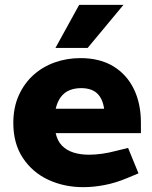

<svg xmlns="http://www.w3.org/2000/svg" viewBox="-20 -765 627 793"><path d="M324 8Q245 8 179.5 -22.5Q114 -53 74.5 -112.5Q35 -172 35 -257Q35 -321 57.5 -371Q80 -421 118.5 -455.5Q157 -490 207 -507.5Q257 -525 312 -525Q392 -525 447.5 -491.5Q503 -458 532.5 -398Q562 -338 562 -258V-215H210Q217 -183 236 -163.5Q255 -144 283.5 -135Q312 -126 348 -126Q373 -126 401.5 -130Q430 -134 460 -142L509 -154L552 -49L504 -29Q459 -10 413 -1Q367 8 324 8ZM210 -316H410Q404 -358 381 -379.5Q358 -401 315 -401Q288 -401 266.5 -392Q245 -383 231 -364Q217 -345 210 -316ZM209 -567 307 -745H490L342 -567Z"/></svg>

Font: REM
Style: Bold
Weight: 700
Designer: Octavio Pardo
Foundry: Ashler Design
Version: Version 1.005;gftools[0.9.28]